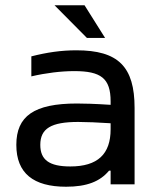

<svg xmlns="http://www.w3.org/2000/svg" viewBox="-20 -700 580 729"><path d="M270 -509C212 -509 158 -501 99 -486V-410C155 -423 212 -430 262 -430C363 -430 400 -403 400 -315V-302C339 -306 297 -307 272 -307C109 -307 42 -259 42 -150C42 -42 107 9 231 9C310 9 360 -11 394 -52H400V0H491V-290C491 -447 429 -509 270 -509ZM133 -150C133 -212 174 -237 277 -237C306 -237 355 -235 400 -232V-209C400 -115 351 -68 247 -68C167 -68 133 -93 133 -150ZM187 -680 310 -556H379L301 -680Z"/></svg>

Font: LT Wave Alt
Style: Regular
Weight: 400
Designer: Daniel Lyons
Version: Version 2.5 (Glyphs App)